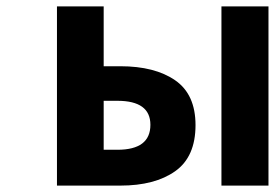

<svg xmlns="http://www.w3.org/2000/svg" viewBox="-20 -580 859 600"><path d="M158 0V-560H304V-373H356Q464 -373 527.5 -329Q591 -285 591 -189Q591 -90 527.5 -45Q464 0 356 0ZM304 -112H347Q450 -112 450 -190Q450 -265 347 -265H304ZM672 0V-560H819V0Z"/></svg>

Font: NotoSansHansBold
Style: Bold
Weight: 700
Designer: Ryoko NISHIZUKA  (kana & ideographs); Paul D. Hunt (Latin, Greek & Cyrillic); Wenlong ZHANG  (bopomofo); Sandoll Communi
Foundry: Adobe Systems Incorporated
Version: Version 1.00;December 8, 2021;FontCreator 13.0.0.2675 64-bit